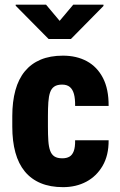

<svg xmlns="http://www.w3.org/2000/svg" viewBox="-20 -770 499 800"><path d="M239.7 -110.4Q257.3 -110.4 269.3 -117.2Q281.2 -124 287.4 -140.6Q293.5 -157.2 293 -185.5H432.6Q433.1 -123 407.7 -79.3Q382.3 -35.6 339.6 -12.9Q296.9 9.8 242.7 9.8Q189.5 9.8 149.7 -6.8Q109.9 -23.4 83.5 -55.4Q57.1 -87.4 44.2 -134.3Q31.2 -181.2 31.2 -242.2V-286.1Q31.2 -346.7 44.2 -393.8Q57.1 -440.9 83.5 -472.9Q109.9 -504.9 149.4 -521.5Q189 -538.1 242.2 -538.1Q299.3 -538.1 342 -514.9Q384.8 -491.7 408.9 -445.3Q433.1 -398.9 432.6 -328.6H293Q293.5 -358.9 288.1 -378.4Q282.7 -397.9 270.8 -407.7Q258.8 -417.5 238.8 -417.5Q218.3 -417.5 206.3 -409.4Q194.3 -401.4 188.7 -385Q183.1 -368.7 181.4 -344Q179.7 -319.3 179.7 -286.1V-242.2Q179.7 -208 181.4 -183.1Q183.1 -158.2 189 -142.1Q194.8 -126 206.8 -118.2Q218.8 -110.4 239.7 -110.4ZM171.9 -750.5 228.5 -683.1 285.2 -750.5H411.1V-745.1L275.4 -607.4H182.6L45.4 -746.1V-750.5Z"/></svg>

Font: Roboto Condensed ExtraBold
Style: Regular
Weight: 800
Designer: Christian Robertson
Foundry: Google
Version: Version 3.008; 2023